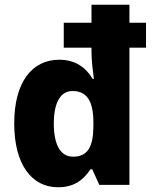

<svg xmlns="http://www.w3.org/2000/svg" viewBox="-20 -780 643 810"><path d="M225 10C292 10 331 -20 362 -66H369L399 0H526V-579H596V-684H526V-760H366V-684H249V-579H366V-561C366 -524 372 -478 376 -447H371C342 -496 297 -528 230 -528C116 -528 40 -435 40 -259C40 -87 113 10 225 10ZM288 -119C235 -119 207 -170 207 -258C207 -351 237 -396 286 -396C348 -396 374 -351 374 -263V-245C373 -159 349 -119 288 -119Z"/></svg>

Font: Noto Sans Myanmar SemiCondensed ExtraBold
Style: Regular
Weight: 800
Width: 4
Designer: Monotype Design Team
Foundry: Monotype Imaging Inc.
Version: Version 2.107